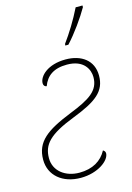

<svg xmlns="http://www.w3.org/2000/svg" viewBox="-118 -826 617 897"><g transform="rotate(-15 190.0 -378.0)"><path d="M248 -606H263C303 -649 349 -714 374 -758V-766H341C314 -711 280 -656 249 -614ZM159 10C242 10 302 -36 302 -71C302 -80 295 -85 291 -87C267 -42 223 -15 159 -15C91 -15 38 -55 38 -117C38 -183 74 -223 197 -271C316 -317 364 -354 364 -430C364 -504 308 -543 232 -543C145 -543 100 -497 100 -463C100 -452 106 -446 115 -445C132 -491 167 -518 232 -518C314 -518 337 -466 337 -430C337 -364 289 -334 188 -294C69 -246 10 -205 10 -117C10 -41 71 10 159 10Z"/></g></svg>

Font: Noto Serif SemiCondensed Thin
Style: Italic
Weight: 100
Width: 4
Italic angle: -12°
Designer: Monotype Design Team
Foundry: Monotype Imaging Inc.
Version: Version 2.013